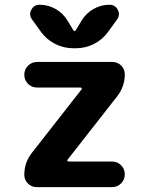

<svg xmlns="http://www.w3.org/2000/svg" viewBox="-20 -806 613 806"><path d="M288.1 -678.7Q290 -675.8 293 -675.8Q295.9 -675.8 297.9 -678.7L323.2 -720.7Q341.8 -751 373 -768.6Q404.3 -786.1 439.5 -786.1Q463.9 -786.1 474.6 -764.6Q479.5 -755.9 479.5 -747.1Q479.5 -735.4 471.7 -724.6L433.6 -671.9Q410.2 -639.6 374.5 -621.6Q338.9 -603.5 298.8 -603.5H287.1Q247.1 -603.5 211.4 -621.6Q175.8 -639.6 152.3 -671.9L114.3 -724.6Q106.4 -735.4 106.4 -747.1Q106.4 -755.9 111.3 -764.6Q122.1 -786.1 146.5 -786.1Q181.6 -786.1 212.9 -768.6Q244.1 -751 262.7 -720.7ZM322.3 -430.7Q324.2 -433.6 322.8 -436Q321.3 -438.5 318.4 -438.5H135.7Q113.3 -438.5 97.7 -454.1Q82 -469.7 82 -492.2Q82 -514.6 97.7 -530.3Q113.3 -545.9 135.7 -545.9H452.1Q473.6 -545.9 488.8 -530.8Q503.9 -515.6 503.9 -494.1Q503.9 -442.4 471.7 -401.4L263.7 -135.7Q261.7 -132.8 263.2 -130.4Q264.6 -127.9 267.6 -127.9H450.2Q472.7 -127.9 488.3 -112.3Q503.9 -96.7 503.9 -74.2Q503.9 -51.8 488.3 -36.1Q472.7 -20.5 450.2 -20.5H133.8Q112.3 -20.5 97.2 -35.6Q82 -50.8 82 -72.3Q82 -124 114.3 -165Z"/></svg>

Font: Gen Jyuu GothicX Bold
Style: Bold
Weight: 700
Designer: Ryoko NISHIZUKA (kana &amp; ideographs); Paul D. Hunt (Latin, Greek &amp; Cyrillic); Wenlong ZHANG (bopomofo); Sandoll C
Version: Version 1.058.20140828